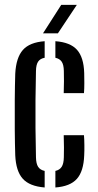

<svg xmlns="http://www.w3.org/2000/svg" viewBox="-20 -780 410 806"><path d="M44 -128Q42.5 -174.5 42 -236.5Q41.5 -298.5 42 -360.8Q42.5 -423 44 -470.5Q47.5 -538 76 -570.2Q104.5 -602.5 167.5 -607V-537.5Q148.5 -534 140 -521.2Q131.5 -508.5 131 -482.5Q129.5 -417 129 -359Q128.5 -301 129 -242.8Q129.5 -184.5 131 -120Q131.5 -93 140 -79.8Q148.5 -66.5 167.5 -62.5V7Q104 2 75.5 -29.8Q47 -61.5 44 -128ZM247.5 -389Q248.5 -411 248.5 -438.8Q248.5 -466.5 248 -482.5Q247.5 -508.5 239 -521Q230.5 -533.5 212.5 -537.5V-607Q275 -602.5 303.2 -571Q331.5 -539.5 333.5 -473.5Q334 -455 334 -431Q334 -407 332.5 -389ZM212.5 7V-62.5Q230.5 -66.5 239 -79.8Q247.5 -93 248 -120Q248.5 -137 248.5 -160.5Q248.5 -184 247.5 -212.5H332.5Q334 -194.5 334.2 -170.8Q334.5 -147 333.5 -128Q331 -61 302.8 -29.2Q274.5 2.5 212.5 7ZM160.5 -640 237 -759.5H302.5L223 -640Z"/></svg>

Font: Big Shoulders Stencil Display SemiBold
Style: Regular
Weight: 600
Designer: Patric King
Foundry: XO Type Co
Version: Version 1.000